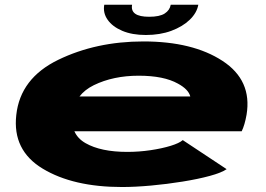

<svg xmlns="http://www.w3.org/2000/svg" viewBox="-20 -762 1094 790"><path d="M482 7.5Q281 7.5 155.8 -68Q30.5 -143.5 47 -289Q63.5 -440 219.5 -515.8Q375.5 -591.5 570 -591.5Q773 -591.5 895.5 -511.5Q1018 -431.5 994.5 -290Q987 -247.5 974.5 -222H286Q299.5 -191.5 332 -173Q395 -137 504 -137Q552 -137 599.2 -144Q646.5 -151 682.2 -162Q718 -173 732 -185.5L912.5 -66Q892 -51.5 843.2 -38.2Q794.5 -25 731 -14.8Q667.5 -4.5 601.8 1.5Q536 7.5 482 7.5ZM307 -365H763Q755.5 -394.5 712 -418Q654 -450.5 550.5 -450.5Q446 -450.5 366 -411.5Q328.5 -393 307 -365ZM580 -618Q523.5 -618 483 -635.2Q442.5 -652.5 422.8 -680.8Q403 -709 409 -742.5H523.5Q514.5 -693 593.5 -693Q637 -693 657.8 -706.5Q678.5 -720 682.5 -742.5H796Q790 -709 760.8 -680.8Q731.5 -652.5 685 -635.2Q638.5 -618 580 -618Z"/></svg>

Font: Anybody UltraExpanded ExtraBold
Style: Italic
Weight: 800
Width: 9
Italic angle: -10°
Designer: Tyler Finck
Foundry: Etcetera Type Company
Version: Version 1.010; ttfautohint (v1.8.3) -l 8 -r 50 -G 200 -x 14 